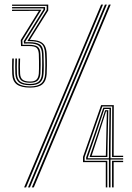

<svg xmlns="http://www.w3.org/2000/svg" viewBox="-20 -820 577 840"><path d="M112 -436.8Q72.8 -436.8 53.9 -450.5Q35 -464.2 33.5 -496Q33 -507.2 32.9 -526Q32.8 -544.8 33.5 -564H40.5Q39.5 -543 39.6 -526.2Q39.8 -509.5 40.5 -495.5Q42 -466.8 59.5 -454.4Q77 -442 112 -442Q144.2 -442 159.9 -454.9Q175.5 -467.8 177.5 -496.8Q178.2 -506.2 178.4 -533.1Q178.5 -560 177.2 -584.8Q175.8 -616.8 160.8 -628.4Q145.8 -640 111 -640H100.8V-642.2L184.2 -776.2V-794.2H32.8V-800H191V-774.2L110.5 -645.5Q138.2 -645.2 153.9 -638.6Q169.5 -632 176.4 -618.8Q183.2 -605.5 184.2 -585Q185.5 -558.2 185.2 -532.5Q185 -506.8 184.2 -496.5Q182.2 -465.2 165.2 -451Q148.2 -436.8 112 -436.8ZM112 -458Q86.2 -458 74.2 -467.1Q62.2 -476.2 61 -497Q60.5 -508 60.4 -526.4Q60.2 -544.8 61.2 -564H68Q67.2 -545.2 67.2 -528.1Q67.2 -511 68 -497.2Q69 -479.2 79.2 -471.2Q89.5 -463.2 112 -463.2Q130.8 -463.2 139.5 -471.6Q148.2 -480 149.8 -498.2Q150.5 -504 150.6 -519Q150.8 -534 150.6 -551.9Q150.5 -569.8 149.8 -584.2Q148.5 -603.2 139.9 -610.9Q131.2 -618.5 106.2 -618.5H72L70.8 -644.8L150.2 -772.5L32.8 -772V-777.8H161.5L77.8 -642.8L78.5 -624H106Q132.2 -624 144 -616.1Q155.8 -608.2 156.8 -584.2Q158 -563.2 157.8 -535.9Q157.5 -508.5 156.8 -497.8Q155 -476.5 144.5 -467.2Q134 -458 112 -458ZM112 -447.2Q77.8 -447.2 63.1 -459.5Q48.5 -471.8 47.2 -497Q46.8 -507.8 46.6 -526.4Q46.5 -545 47.2 -564H54.2Q53.5 -543.8 53.5 -526.6Q53.5 -509.5 54.2 -496.2Q55.5 -473.2 69.1 -463Q82.8 -452.8 112 -452.8Q137.5 -452.8 149.6 -463.2Q161.8 -473.8 163.5 -497.2Q164.2 -506.5 164.5 -534.2Q164.8 -562 163.8 -584.5Q162.5 -609.2 150.4 -619.5Q138.2 -629.8 106 -629.8L84.8 -629.5L84 -640.2L170.5 -779V-783.2H32.8V-789H177.2V-777L90.8 -638V-635.2L106 -635.5Q138.8 -635.8 154 -625.6Q169.2 -615.5 170.5 -584.5Q171.5 -562 171.5 -535Q171.5 -508 170.5 -497Q168.8 -471 155 -459.1Q141.2 -447.2 112 -447.2ZM102.5 0 439.2 -800H447.5L110.8 0ZM85.5 0 422.5 -800H430.8L94 0ZM119.2 0 456 -800H464.5L127.8 0ZM442.8 0V-110.8H343.2V-133.5L422.5 -360H477.8L477.2 -138.8H518.8V-133H470.2L471 -354.2H427.8L350.2 -132.5V-116.5H449.5V0ZM470.2 0V-116.5H518.8V-110.8H477.2V0ZM456.5 0V-122H357V-131.5L394.5 -238.2L432 -349H465.5L463.8 -186.5L463.5 -127.5H518.8V-122H463.5V0ZM364 -127.5H456.5L456.8 -182.5L459.2 -343.2H436.5L400.2 -234.5L364 -130.5ZM371.8 -133 405.2 -231.2 440 -337.8H453.8L450.5 -182L449.8 -133ZM381 -138.8H443L444 -180.2L447.5 -332.5H443.8L409.8 -226.2Z"/></svg>

Font: Big Shoulders Inline Text ExtraLight
Style: Regular
Weight: 250
Version: Version 2.002